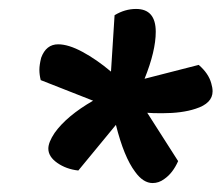

<svg xmlns="http://www.w3.org/2000/svg" viewBox="-20 -717 495 429"><path d="M452 -531Q455 -521 455 -513Q455 -486 417 -474Q387 -464 342 -464Q320 -464 309 -465L378 -357Q366 -330 347 -317Q335 -308 321 -308Q300 -308 282 -333Q257 -366 239 -438L155 -336Q128 -339 108 -353Q88 -367 88 -385Q88 -399 102 -420Q129 -458 188 -492L71 -538Q68 -550 68 -561Q68 -572 72 -588Q83 -618 110 -618Q133 -618 164.5 -601Q196 -584 228 -557L236 -683Q259 -697 284 -697Q328 -697 328 -646Q328 -603 303 -541L424 -572Q446 -553 452 -531Z"/></svg>

Font: Sansita Medium Italic
Style: Regular
Weight: 500
Italic angle: -11°
Designer: Pablo Cosgaya
Foundry: Omnibus-Type
Version: Version 1.006